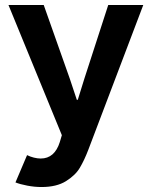

<svg xmlns="http://www.w3.org/2000/svg" viewBox="-20 -543 607 776"><path d="M42.5 194.3 89.4 84Q102.1 90.3 116.9 94Q131.8 97.7 144.5 97.7Q200.7 97.7 221.7 31.2L230 3.4L14.2 -522.9H156.7L262.2 -224.6L290.5 -139.6H294.4L320.8 -224.6L417.5 -522.9H559.1L336.9 62.5Q320.8 104.5 302.7 135Q284.7 165.5 246.6 189.2Q208.5 212.9 147.9 212.9Q119.6 212.9 90.3 207.3Q61 201.7 42.5 194.3Z"/></svg>

Font: Reddit Sans
Style: Bold
Weight: 700
Designer: Stephen Hutchings
Foundry: Reddit
Version: Version 1.013